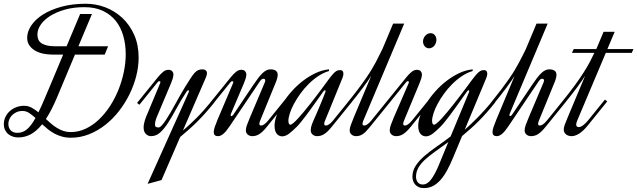

<svg xmlns="http://www.w3.org/2000/svg" viewBox="-94 -720 3372 1016"><path d="M280.8 8.8Q255.4 8.8 233.9 2.7Q212.4 -3.4 193.8 -13.4Q175.3 -23.4 159.2 -36.4Q143.1 -49.3 128.9 -62.5Q100.1 -26.4 69.1 -9.5Q38.1 7.3 2 7.3Q-11.2 7.3 -24.7 3.2Q-38.1 -1 -49.1 -9.5Q-60.1 -18.1 -66.9 -31.5Q-73.7 -44.9 -73.7 -63.5Q-73.7 -82.5 -65.7 -100.1Q-57.6 -117.7 -43.2 -131.1Q-28.8 -144.5 -9 -152.3Q10.7 -160.2 34.2 -160.2Q54.7 -160.2 73 -150.4Q91.3 -140.6 109.4 -125.5Q124 -154.8 140.1 -193.1Q156.2 -231.4 176.8 -279.8L240.2 -431.2H182.1Q157.7 -431.2 133.8 -436.3Q109.9 -441.4 91.3 -452.4Q72.8 -463.4 61.3 -480Q49.8 -496.6 49.8 -520Q49.8 -553.2 71.8 -585.7Q93.8 -618.2 134 -643.6Q174.3 -668.9 231.7 -684.6Q289.1 -700.2 359.9 -700.2Q413.1 -700.2 463.4 -681.2Q513.7 -662.1 553 -625.5Q592.3 -588.9 616 -535.9Q639.6 -482.9 639.6 -415Q639.6 -367.7 627 -317.9Q614.3 -268.1 591.3 -221.2Q568.4 -174.3 535.6 -132.3Q502.9 -90.3 463.1 -59.1Q423.3 -27.8 377.2 -9.5Q331.1 8.8 280.8 8.8ZM302.7 -431.2 208 -205.1Q178.7 -135.3 148.9 -90.3Q163.1 -77.1 177.7 -64.7Q192.4 -52.2 208.5 -42.5Q224.6 -32.7 242.2 -26.9Q259.8 -21 279.3 -21Q321.3 -21 359.1 -38.8Q397 -56.6 429.4 -87.4Q461.9 -118.2 488.3 -158.9Q514.6 -199.7 533 -245.4Q551.3 -291 561.3 -339.4Q571.3 -387.7 571.3 -433.1Q571.3 -484.9 558.3 -530.3Q545.4 -575.7 518.6 -609.4Q491.7 -643.1 450.4 -662.6Q409.2 -682.1 352.1 -682.1Q295.9 -682.1 250 -669.2Q204.1 -656.2 171.6 -635.7Q139.2 -615.2 121.6 -589.4Q104 -563.5 104 -537.1Q104 -523.4 108.4 -512Q112.8 -500.5 123.8 -492.4Q134.8 -484.4 152.8 -479.7Q170.9 -475.1 198.7 -475.1H258.3L330.1 -646H392.6L320.8 -475.1H478L460 -431.2ZM-2 -17.1Q12.7 -17.1 25.1 -21.7Q37.6 -26.4 49.1 -36.1Q60.5 -45.9 71.5 -60.5Q82.5 -75.2 93.8 -95.7Q76.7 -111.3 60.3 -122.1Q43.9 -132.8 25.9 -132.8Q7.3 -132.8 -6.6 -126.5Q-20.5 -120.1 -30.3 -110.1Q-40 -100.1 -44.9 -88.1Q-49.8 -76.2 -49.8 -64.9Q-49.8 -43 -37.1 -30Q-24.4 -17.1 -2 -17.1Z M1040.5 -178.2Q1016.1 -147.9 993.9 -123Q971.7 -98.1 950 -76.4Q928.2 -54.7 905.8 -34.9Q883.3 -15.1 859.4 4.9L760.7 232.9L687 252.9Q745.1 123.5 792 19Q812 -25.4 831.3 -68.6Q850.6 -111.8 866.5 -146.7Q882.3 -181.6 892.6 -205.1Q902.8 -228.5 904.8 -232.9Q905.8 -235.4 906 -238.8Q906.2 -242.2 902.3 -242.2Q897.9 -242.2 893.1 -234.9Q862.3 -188 839.4 -145.3Q816.4 -102.5 795.4 -70.1Q774.4 -37.6 753.2 -18.6Q731.9 0.5 705.1 0.5Q689 0.5 677.5 -11.5Q666 -23.4 666 -45.4Q666 -54.2 667.7 -63.5Q669.4 -72.8 671.9 -80.8Q674.3 -88.9 676.5 -95.2Q678.7 -101.6 680.2 -104.5L753.4 -279.8Q754.9 -283.2 754.9 -285.2Q754.9 -288.1 753.2 -289.3Q751.5 -290.5 749 -290.5Q744.1 -290.5 740.2 -285.2L643.6 -165.5L631.3 -175.3L741.2 -311Q753.9 -326.7 767.8 -338.6Q781.7 -350.6 796.9 -350.6Q811 -350.6 817.4 -343Q823.7 -335.4 823.7 -326.2Q823.7 -316.9 820.3 -305.2Q816.9 -293.5 811.5 -280.8L738.3 -106.9Q732.9 -95.2 729.5 -82.8Q726.1 -70.3 726.1 -62Q726.1 -50.8 731.9 -48.1Q737.8 -45.4 744.6 -45.4Q752 -45.4 761.7 -55.9Q771.5 -66.4 783 -83.5Q794.4 -100.6 807.4 -123Q820.3 -145.5 833.5 -169.2Q846.7 -192.9 859.9 -216.6Q873 -240.2 885.7 -260.3Q902.8 -287.6 914.3 -305.4Q925.8 -323.2 935.5 -334Q945.3 -344.7 954.8 -348.9Q964.4 -353 978 -353Q988.3 -353 994.6 -347.7Q1001 -342.3 1001 -334.5Q1001 -328.1 999.3 -321.3Q997.6 -314.5 995.1 -309.1L874 -29.3Q907.2 -57.1 945.6 -95.5Q983.9 -133.8 1028.3 -188Z M1139.2 -279.8Q1140.6 -283.2 1140.6 -285.2Q1140.6 -288.1 1138.9 -289.3Q1137.2 -290.5 1134.8 -290.5Q1129.9 -290.5 1126 -285.2L1029.3 -165.5L1017.1 -175.3L1127 -311Q1139.6 -326.7 1153.6 -338.6Q1167.5 -350.6 1182.6 -350.6Q1196.8 -350.6 1203.1 -343Q1209.5 -335.4 1209.5 -326.2Q1209.5 -316.9 1206.1 -305.2Q1202.6 -293.5 1197.3 -280.8L1129.4 -121.1Q1126.5 -114.3 1126.5 -110.4Q1126.5 -105.5 1130.4 -105.5Q1135.7 -105.5 1142.1 -115.2L1244.1 -267.1Q1259.8 -290.5 1272.2 -306.9Q1284.7 -323.2 1295.7 -333.5Q1306.6 -343.8 1316.7 -348.4Q1326.7 -353 1337.4 -353Q1356 -353 1365.7 -345.7Q1375.5 -338.4 1375.5 -324.2Q1375.5 -315.9 1373 -306.9Q1370.6 -297.9 1368.2 -291L1283.2 -83Q1281.2 -78.1 1279.8 -73.5Q1278.3 -68.8 1278.3 -65.4Q1278.3 -59.6 1281 -57.6Q1283.7 -55.7 1288.1 -55.7Q1294.9 -55.7 1304.7 -62.5Q1314.5 -69.3 1325.2 -82.5L1414.6 -192.9L1426.8 -183.1L1318.8 -49.8Q1307.1 -35.2 1296.9 -25.4Q1286.6 -15.6 1277.6 -10Q1268.6 -4.4 1259.5 -2Q1250.5 0.5 1241.2 0.5Q1226.6 0.5 1216.8 -8.1Q1207 -16.6 1207 -29.8Q1207 -42 1212.9 -58.6Q1218.8 -75.2 1229 -99.1L1308.1 -286.1Q1309.6 -289.6 1309.6 -293.5Q1309.6 -303.2 1300.3 -303.2Q1296.4 -303.2 1291.7 -300.8Q1287.1 -298.3 1282.2 -291L1121.1 -51.8Q1102.1 -23.4 1087.6 -11.5Q1073.2 0.5 1059.6 0.5Q1037.1 0.5 1037.1 -21Q1037.1 -32.2 1042.7 -48.8Q1048.3 -65.4 1058.1 -88.9L1139.2 -279.8Z M1626.5 -83Q1624.5 -78.6 1623 -73.7Q1621.6 -68.8 1621.6 -65.4Q1621.6 -59.6 1624.3 -57.6Q1627 -55.7 1631.3 -55.7Q1638.2 -55.7 1647.9 -62.5Q1657.7 -69.3 1668.5 -82.5L1757.8 -192.9L1770 -183.1L1662.1 -49.8Q1650.4 -35.2 1640.1 -25.4Q1629.9 -15.6 1620.8 -10Q1611.8 -4.4 1602.8 -2Q1593.8 0.5 1584.5 0.5Q1569.8 0.5 1560.1 -8.1Q1550.3 -16.6 1550.3 -29.8Q1550.3 -44.4 1555.9 -60.1Q1561.5 -75.7 1572.3 -99.1Q1576.2 -107.4 1581.8 -120.8Q1587.4 -134.3 1593.8 -149.2Q1600.1 -164.1 1606.4 -179.2Q1612.8 -194.3 1617.7 -206.8Q1622.6 -219.2 1625.7 -227.5Q1628.9 -235.8 1628.9 -237.3Q1628.9 -242.2 1625.5 -242.2Q1621.1 -242.2 1616.2 -234.9Q1613.3 -231 1604.5 -218.3Q1595.7 -205.6 1583 -188Q1570.3 -170.4 1555.7 -149.9Q1541 -129.4 1526.4 -109.9Q1511.7 -90.3 1498.5 -74.2Q1485.4 -58.1 1476.1 -48.8Q1452.6 -25.4 1434.6 -12Q1416.5 1.5 1398.9 1.5Q1393.1 1.5 1386 -1Q1378.9 -3.4 1372.8 -9.5Q1366.7 -15.6 1362.8 -26.6Q1358.9 -37.6 1358.9 -54.7Q1358.9 -80.1 1370.4 -110.8Q1381.8 -141.6 1401.9 -173.6Q1421.9 -205.6 1449.2 -236.3Q1476.6 -267.1 1508.5 -291.7Q1540.5 -316.4 1575.7 -333Q1610.8 -349.6 1647 -353V-344.2Q1617.2 -335.4 1589.8 -317.1Q1562.5 -298.8 1538.6 -274.9Q1514.6 -251 1495.1 -223.9Q1475.6 -196.8 1461.4 -170.4Q1447.3 -144 1439.7 -120.4Q1432.1 -96.7 1432.1 -80.6Q1432.1 -71.8 1434.8 -65.9Q1437.5 -60.1 1442.4 -60.1Q1447.8 -60.1 1458.3 -68.8Q1468.8 -77.6 1482.4 -92.5Q1496.1 -107.4 1512.2 -126.7Q1528.3 -146 1544.9 -167Q1561.5 -188 1577.9 -209.5Q1594.2 -231 1608.4 -250Q1629.9 -279.3 1644 -298.3Q1658.2 -317.4 1668.5 -328.9Q1678.7 -340.3 1687 -344.7Q1695.3 -349.1 1705.1 -349.1Q1715.3 -349.1 1719.2 -343.8Q1723.1 -338.4 1723.1 -330.6Q1723.1 -324.2 1721.4 -317.4Q1719.7 -310.5 1717.3 -305.2Q1715.3 -300.8 1708.7 -284.4Q1702.1 -268.1 1692.9 -245.4Q1683.6 -222.7 1673.1 -196.8Q1662.6 -170.9 1653.1 -147.7Q1643.6 -124.5 1636.2 -106.7Q1628.9 -88.9 1626.5 -83Z M1829.1 -83Q1827.1 -78.1 1825.7 -73.5Q1824.2 -68.8 1824.2 -65.4Q1824.2 -59.6 1826.9 -57.6Q1829.6 -55.7 1834 -55.7Q1840.8 -55.7 1850.6 -62.5Q1860.4 -69.3 1871.1 -82.5L1960.4 -192.9L1972.7 -183.1L1864.7 -49.8Q1853 -35.2 1843.5 -25.4Q1834 -15.6 1825.4 -10Q1816.9 -4.4 1808.3 -2Q1799.8 0.5 1790.5 0.5Q1775.9 0.5 1766.1 -8.1Q1756.3 -16.6 1756.3 -29.8Q1756.3 -42 1762.5 -58.6Q1768.6 -75.2 1778.3 -99.1L1870.6 -319.3Q1862.8 -307.1 1852.5 -292Q1842.3 -276.9 1827.9 -257.8Q1813.5 -238.8 1795.2 -215.1Q1776.9 -191.4 1752.9 -162.1L1740.7 -171.9Q1774.4 -213.4 1799.3 -246.3Q1824.2 -279.3 1842.3 -305.7Q1860.4 -332 1873 -353Q1885.7 -374 1895.5 -392.6Q1905.3 -411.1 1913.3 -428Q1921.4 -444.8 1930.7 -462.9L1986.3 -595.2H2044.9Z M2184.1 -544.4Q2198.7 -544.4 2207 -533.9Q2215.3 -523.4 2215.3 -509.3Q2215.3 -501.5 2212.6 -493.4Q2210 -485.4 2204.8 -479Q2199.7 -472.7 2192.6 -468.5Q2185.5 -464.4 2176.3 -464.4Q2162.1 -464.4 2153.3 -475.3Q2144.5 -486.3 2144.5 -500Q2144.5 -510.3 2148.2 -518.3Q2151.9 -526.4 2157.5 -532.2Q2163.1 -538.1 2170.2 -541.3Q2177.2 -544.4 2184.1 -544.4ZM2068.4 -279.8Q2069.8 -283.2 2069.8 -285.2Q2069.8 -288.1 2068.1 -289.3Q2066.4 -290.5 2064 -290.5Q2059.1 -290.5 2055.2 -285.2L1958.5 -165.5L1946.3 -175.3L2056.2 -311Q2068.8 -326.7 2082.8 -338.6Q2096.7 -350.6 2111.8 -350.6Q2126 -350.6 2132.3 -343Q2138.7 -335.4 2138.7 -326.2Q2138.7 -316.9 2135.3 -305.2Q2131.8 -293.5 2126.5 -280.8L2044.4 -83Q2042.5 -78.1 2041 -73.5Q2039.6 -68.8 2039.6 -65.4Q2039.6 -59.6 2042.2 -57.6Q2044.9 -55.7 2049.3 -55.7Q2056.2 -55.7 2065.9 -62.5Q2075.7 -69.3 2086.4 -82.5L2175.8 -192.9L2188 -183.1L2080.1 -49.8Q2068.4 -35.2 2058.1 -25.4Q2047.9 -15.6 2038.8 -10Q2029.8 -4.4 2020.8 -2Q2011.7 0.5 2002.4 0.5Q1987.8 0.5 1978 -8.1Q1968.3 -16.6 1968.3 -29.8Q1968.3 -42 1974.1 -58.6Q1980 -75.2 1990.2 -99.1Z M2526.4 -178.2Q2502.9 -148.9 2481.4 -124.5Q2460 -100.1 2438.7 -78.9Q2417.5 -57.6 2396 -38.6Q2374.5 -19.5 2351.1 0L2304.2 112.8Q2288.6 150.4 2272.2 180.7Q2255.9 210.9 2237.3 231.9Q2218.8 252.9 2197.3 264.2Q2175.8 275.4 2149.9 275.4Q2132.8 275.4 2121.1 269.8Q2109.4 264.2 2102.1 255.4Q2094.7 246.6 2091.6 235.8Q2088.4 225.1 2088.4 215.3Q2088.4 183.1 2106.4 156Q2124.5 128.9 2153.6 104Q2182.6 79.1 2218.5 54.4Q2254.4 29.8 2290.5 2L2386.2 -228.5Q2389.2 -235.8 2389.2 -237.3Q2389.2 -242.2 2385.7 -242.2Q2381.3 -242.2 2376.5 -234.9Q2373.5 -231 2364.7 -218.3Q2356 -205.6 2343.3 -188Q2330.6 -170.4 2315.9 -149.9Q2301.3 -129.4 2286.6 -109.9Q2272 -90.3 2258.8 -74.2Q2245.6 -58.1 2236.3 -48.8Q2212.9 -25.4 2194.8 -12Q2176.8 1.5 2159.2 1.5Q2153.3 1.5 2146.2 -1Q2139.2 -3.4 2133.1 -9.5Q2127 -15.6 2123 -26.6Q2119.1 -37.6 2119.1 -54.7Q2119.1 -80.1 2130.6 -110.8Q2142.1 -141.6 2162.1 -173.6Q2182.1 -205.6 2209.5 -236.3Q2236.8 -267.1 2268.8 -291.7Q2300.8 -316.4 2335.9 -333Q2371.1 -349.6 2407.2 -353V-344.2Q2377.4 -335.4 2350.1 -317.1Q2322.8 -298.8 2298.8 -274.9Q2274.9 -251 2255.4 -223.9Q2235.8 -196.8 2221.7 -170.4Q2207.5 -144 2200 -120.4Q2192.4 -96.7 2192.4 -80.6Q2192.4 -71.8 2195.1 -65.9Q2197.8 -60.1 2202.6 -60.1Q2208 -60.1 2218.5 -68.8Q2229 -77.6 2242.7 -92.5Q2256.3 -107.4 2272.5 -126.7Q2288.6 -146 2305.2 -167Q2321.8 -188 2338.1 -209.5Q2354.5 -231 2368.7 -250Q2390.1 -279.3 2404.5 -298.3Q2418.9 -317.4 2429.4 -328.9Q2439.9 -340.3 2448.2 -344.7Q2456.5 -349.1 2466.3 -349.1Q2476.6 -349.1 2480.5 -343.8Q2484.4 -338.4 2484.4 -330.6Q2484.4 -324.2 2482.7 -317.4Q2481 -310.5 2478.5 -305.2L2365.2 -33.7Q2397.5 -61.5 2434.3 -98.9Q2471.2 -136.2 2514.2 -188ZM2278.3 31.7Q2239.3 60.1 2207.5 82.8Q2175.8 105.5 2153.6 126.2Q2131.3 147 2119.4 168.5Q2107.4 189.9 2107.4 215.8Q2107.4 222.7 2109.4 230Q2111.3 237.3 2115.5 243.2Q2119.6 249 2126.5 252.7Q2133.3 256.3 2143.1 256.3Q2167.5 256.3 2187.7 229Q2208 201.7 2227.1 155.8Z M2604.5 -121.1Q2603.5 -118.7 2603 -116.7Q2601.6 -112.8 2601.6 -110.4Q2601.6 -105.5 2605.5 -105.5Q2610.8 -105.5 2617.2 -115.2L2719.2 -267.1Q2734.9 -290.5 2747.3 -306.9Q2759.8 -323.2 2770.8 -333.5Q2781.7 -343.8 2791.7 -348.4Q2801.8 -353 2812.5 -353Q2831.1 -353 2840.8 -345.7Q2850.6 -338.4 2850.6 -324.2Q2850.6 -315.9 2848.1 -306.9Q2845.7 -297.9 2843.3 -291L2758.3 -83Q2756.3 -78.1 2754.9 -73.5Q2753.4 -68.8 2753.4 -65.4Q2753.4 -59.6 2756.1 -57.6Q2758.8 -55.7 2763.2 -55.7Q2770 -55.7 2779.8 -62.5Q2789.6 -69.3 2800.3 -82.5L2889.6 -192.9L2901.9 -183.1L2793.9 -49.8Q2782.2 -35.2 2772 -25.4Q2761.7 -15.6 2752.7 -10Q2743.7 -4.4 2734.6 -2Q2725.6 0.5 2716.3 0.5Q2701.7 0.5 2691.9 -8.1Q2682.1 -16.6 2682.1 -29.8Q2682.1 -42 2688 -58.6Q2693.8 -75.2 2704.1 -99.1L2783.2 -286.1Q2784.7 -289.6 2784.7 -293.5Q2784.7 -303.2 2775.4 -303.2Q2771.5 -303.2 2766.8 -300.8Q2762.2 -298.3 2757.3 -291L2596.2 -51.8Q2577.1 -23.4 2562.7 -11.5Q2548.3 0.5 2534.7 0.5Q2512.2 0.5 2512.2 -21Q2512.2 -32.2 2517.8 -48.8Q2523.4 -65.4 2533.2 -88.9L2628.9 -317.9Q2621.1 -305.7 2610.8 -290.8Q2600.6 -275.9 2586.4 -256.8Q2572.3 -237.8 2554 -214.4Q2535.6 -190.9 2512.2 -162.1L2500 -171.9Q2533.2 -212.9 2557.6 -245.1Q2582 -277.3 2600.1 -303.5Q2618.2 -329.6 2630.6 -350.6Q2643.1 -371.6 2652.8 -389.9Q2662.6 -408.2 2670.9 -424.8Q2679.2 -441.4 2688 -459L2745.1 -595.2H2804.2L2604.5 -121.1Z M3120.1 -460.4H3258.3L3249 -440.4H3111.8L2960.9 -83Q2959 -78.1 2957 -72Q2955.1 -65.9 2955.1 -60.5Q2955.1 -54.7 2958.5 -51Q2961.9 -47.4 2968.3 -47.4Q2979.5 -47.4 2993.2 -58.3Q3006.8 -69.3 3017.6 -82.5L3106.9 -192.9L3119.1 -183.1L3016.1 -55.7Q2992.2 -26.4 2970.7 -12.9Q2949.2 0.5 2930.2 0.5Q2922.9 0.5 2915.5 -1.7Q2908.2 -3.9 2902.3 -8.1Q2896.5 -12.2 2892.8 -18.8Q2889.2 -25.4 2889.2 -34.2Q2889.2 -46.4 2894.8 -60.8Q2900.4 -75.2 2910.2 -99.1L3002.4 -319.3Q2994.6 -307.1 2984.4 -292Q2974.1 -276.9 2960 -257.8Q2945.8 -238.8 2927.2 -215.1Q2908.7 -191.4 2884.8 -162.1L2872.6 -171.9Q2918 -227.5 2947.3 -267.8Q2976.6 -308.1 2995.8 -338.6Q3015.1 -369.1 3027.6 -393.1Q3040 -417 3051.3 -440.4H2932.6L2941.9 -460.4H3061.5L3100.1 -551.8H3158.7Z"/></svg>

Font: Dynalight
Style: Regular
Weight: 400
Version: Version 1.000